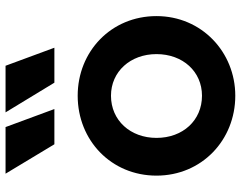

<svg xmlns="http://www.w3.org/2000/svg" viewBox="-108 -748 868 692"><g transform="rotate(-90 326.0 -402.0)"><path d="M279 -640 214 -816H46L152 -640ZM500 -640 435 -816H267L374 -640ZM327 12C484 12 614 -109 614 -272C614 -436 486 -556 327 -556C166 -556 39 -435 39 -272C39 -109 167 12 327 12ZM327 -108C238 -108 175 -177 175 -272C175 -366 238 -436 327 -436C414 -436 477 -366 477 -272C477 -177 414 -108 327 -108Z"/></g></svg>

Font: Plus Jakarta Sans
Style: Bold
Weight: 700
Designer: Gumpita Rahayu
Foundry: Tokotype
Version: Version 2.071;gftools[0.9.30]